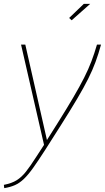

<svg xmlns="http://www.w3.org/2000/svg" viewBox="-57 -750 543 994"><path d="M-37 207Q4 199 29.5 183Q55 167 77.5 138.5Q100 110 130 63L171 0L52 -519H74L186 -25L244 -117Q291 -192 323.5 -247.5Q356 -303 378.5 -347.5Q401 -392 416.5 -433Q432 -474 445 -519H466Q453 -471 437.5 -429Q422 -387 399.5 -342Q377 -297 343 -239.5Q309 -182 259 -103L177 26Q141 82 115 118.5Q89 155 66.5 176.5Q44 198 20 208.5Q-4 219 -35 224ZM314 -645 301 -657 377 -730H410Z"/></svg>

Font: Raleway Thin Thin
Style: Italic
Weight: 250
Italic angle: -12°
Version: Version 4.026